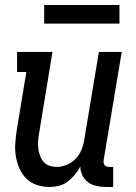

<svg xmlns="http://www.w3.org/2000/svg" viewBox="-20 -737 540 765"><path d="M177 8Q150 8 125.5 -0.5Q101 -9 84 -26.5Q67 -44 57 -67Q47 -90 43 -115.5Q39 -141 41 -167.5Q43 -194 47 -221L85 -450H48V-530H189L136 -207Q133 -192 132 -176.5Q131 -161 132.5 -146.5Q134 -132 139 -118Q144 -104 153 -93Q162 -82 176 -77Q190 -72 206 -72Q226 -72 246.5 -80.5Q267 -89 282 -105Q297 -121 305 -141Q313 -161 316 -182L374 -530H465L393 -99Q392 -93 393 -88Q394 -83 397 -79Q400 -75 405 -73.5Q410 -72 416 -72H431V8H402Q383 8 364.5 4Q346 0 331.5 -10.5Q317 -21 308.5 -38Q300 -55 300 -74Q291 -56 278 -40.5Q265 -25 249 -13Q233 -1 214 3.5Q195 8 177 8ZM156 -643V-717H456V-643Z"/></svg>

Font: Iosevka Slab Medium
Style: Italic
Weight: 500
Italic angle: -9°
Monospace: yes
Designer: Belleve Invis
Foundry: Belleve Invis
Version: Version 11.1.0; ttfautohint (v1.8.3)